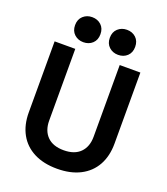

<svg xmlns="http://www.w3.org/2000/svg" viewBox="-164 -1027 1000 1153"><g transform="rotate(20 336.0 -450.0)"><path d="M336 14Q250 14 188.5 -17.5Q127 -49 94.5 -107.5Q62 -166 62 -246V-700H194V-242Q194 -178 230.5 -141Q267 -104 336 -104Q405 -104 441.5 -141Q478 -178 478 -242V-700H610V-246Q610 -166 577.5 -107.5Q545 -49 483.5 -17.5Q422 14 336 14ZM447 -754Q413 -754 389.5 -775.5Q366 -797 366 -834Q366 -871 389.5 -892.5Q413 -914 447 -914Q482 -914 505 -892.5Q528 -871 528 -834Q528 -797 505 -775.5Q482 -754 447 -754ZM225 -754Q191 -754 167.5 -775.5Q144 -797 144 -834Q144 -871 167.5 -892.5Q191 -914 225 -914Q260 -914 283 -892.5Q306 -871 306 -834Q306 -797 283 -775.5Q260 -754 225 -754Z"/></g></svg>

Font: Space Grotesk
Style: Bold
Weight: 700
Designer: Florian Karsten
Foundry: Florian Karsten
Version: Version 2.000